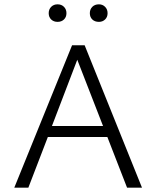

<svg xmlns="http://www.w3.org/2000/svg" viewBox="-20 -867 722 887"><path d="M476 -234H201L111 0H46L313 -658H371L636 0H567ZM456 -285 337 -591 220 -285ZM205 -806Q205 -824 216.5 -835.5Q228 -847 246 -847Q264 -847 275.5 -835.5Q287 -824 287 -806Q287 -788 275.5 -777Q264 -766 246 -766Q228 -766 216.5 -777Q205 -788 205 -806ZM395 -806Q395 -824 406.5 -835.5Q418 -847 437 -847Q454 -847 465.5 -835.5Q477 -824 477 -806Q477 -788 465.5 -777Q454 -766 437 -766Q418 -766 406.5 -777Q395 -788 395 -806Z"/></svg>

Font: Ysabeau Semilight
Style: Regular
Weight: 300
Designer: Christian Thalmann (Catharsis Fonts)
Version: Version 0.003